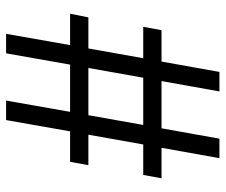

<svg xmlns="http://www.w3.org/2000/svg" viewBox="-75 -665 740 630"><g transform="rotate(90 295.0 -350.0)"><path d="M347 -210H192L155 0H91L128 -210H25L37 -270H139L171 -450H68L79 -510H182L216 -700H280L246 -510H401L435 -700H499L465 -510H565L554 -450H454L422 -270H522L511 -210H411L374 0H310ZM203 -270H358L390 -450H235Z"/></g></svg>

Font: Retni Sans
Style: Regular
Weight: 400
Designer: Vitaly Kuzmin
Foundry: ParaType Ltd.
Version: Version 1.00;March 2, 2019;FontCreator 11.5.0.2425 64-bit; t